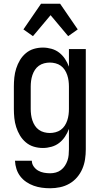

<svg xmlns="http://www.w3.org/2000/svg" viewBox="-20 -782 540 1025"><path d="M248 223Q225 223 203 220Q181 217 160 209.5Q139 202 120.5 189.5Q102 177 88.5 159.5Q75 142 68 120.5Q61 99 60 76H150Q150 93 160 107Q170 121 184 129Q198 137 214.5 140Q231 143 248 143Q263 143 278 139Q293 135 305.5 125.5Q318 116 326.5 103Q335 90 340 75.5Q345 61 346.5 45.5Q348 30 348 15V-94Q340 -72 327 -52.5Q314 -33 296 -19Q278 -5 255 1.5Q232 8 209 8Q184 8 160.5 1Q137 -6 118 -22Q99 -38 86.5 -59Q74 -80 66.5 -103.5Q59 -127 56.5 -151.5Q54 -176 54 -200V-320Q54 -344 56.5 -368.5Q59 -393 66.5 -416.5Q74 -440 86.5 -461Q99 -482 118 -498Q137 -514 160.5 -521Q184 -528 209 -528Q232 -528 255 -521.5Q278 -515 296 -501Q314 -487 327 -467.5Q340 -448 348 -426V-520H438V15Q438 42 434 68.5Q430 95 419.5 119.5Q409 144 391.5 164.5Q374 185 350.5 198.5Q327 212 300.5 217.5Q274 223 248 223ZM246 -72Q261 -72 276.5 -76Q292 -80 304.5 -89Q317 -98 325.5 -111Q334 -124 339 -139Q344 -154 346 -169.5Q348 -185 348 -200V-320Q348 -335 346 -350.5Q344 -366 339 -381Q334 -396 325.5 -409Q317 -422 304.5 -431Q292 -440 276.5 -444Q261 -448 246 -448Q231 -448 215.5 -444Q200 -440 187.5 -431Q175 -422 166.5 -409Q158 -396 153 -381Q148 -366 146 -350.5Q144 -335 144 -320V-200Q144 -185 146 -169.5Q148 -154 153 -139Q158 -124 166.5 -111Q175 -98 187.5 -89Q200 -80 215.5 -76Q231 -72 246 -72ZM156 -589 105 -625 199 -762H301L395 -625L344 -589L250 -701Z"/></svg>

Font: Iosevka Medium
Style: Regular
Weight: 500
Monospace: yes
Designer: Belleve Invis
Foundry: Belleve Invis
Version: Version 32.5.0; ttfautohint (v1.8.4)